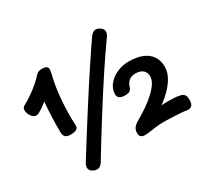

<svg xmlns="http://www.w3.org/2000/svg" viewBox="-172 -1092 1490 1395"><g transform="rotate(-30 573.0 -395.0)"><path d="M723.1 -806.3Q741.1 -833.1 762.7 -837.4Q784.3 -841.7 807.4 -824.3Q827.9 -809.9 828.8 -790.3Q829.8 -770.7 811.6 -745.7Q781.4 -703.3 746.1 -652.3Q710.8 -601.3 672.1 -542.5Q633.4 -483.7 591.3 -418.2Q549.2 -352.8 504.8 -282.3Q460.4 -211.9 414.2 -137.3Q367.9 -62.8 320.9 15.3Q305.4 41.3 284.2 46.6Q263 51.8 237.3 37Q194.9 11.8 228.1 -40.9Q284.7 -131.9 337.4 -215.6Q390.1 -299.3 438.1 -374.7Q486.1 -450 528.7 -515.4Q571.3 -580.9 607.7 -635.5Q644 -690.1 672.9 -733.5Q701.8 -776.9 723.1 -806.3ZM104 -515.8Q101 -514.8 96.5 -513.8Q92 -512.8 84 -512.8Q70.3 -512.8 57.8 -524.2Q45.2 -535.7 37.6 -552.9Q30 -570.2 30 -586Q30 -597 33.5 -605.5Q37 -614 53 -622Q84 -638 120.2 -663.5Q156.3 -689 188.3 -716.6Q220.3 -744.1 237 -763.9Q247.4 -776.1 259 -781.1Q270.6 -786 291.4 -786Q315 -786 326.6 -778.5Q338.1 -771 338.1 -754Q338.1 -743.7 331.1 -714Q314.1 -645.1 305.6 -569.6Q297.1 -494 295.7 -426.4Q294.3 -358.9 297.3 -313Q299.3 -288.1 284 -277.6Q268.7 -267 233 -267Q200.8 -267 188.3 -280.9Q175.9 -294.9 175.9 -323Q175.9 -399.1 178.4 -461.1Q180.9 -523 187.4 -581Q193.9 -639 205.9 -701L265 -639.6Q246 -620.6 217.6 -596.6Q189.1 -572.7 159.1 -550.7Q129 -528.8 104 -515.8ZM657.3 -359Q657.3 -402.9 685.9 -438.5Q714.4 -474.1 760.9 -495.6Q807.4 -517 860.1 -517Q929.1 -517 975.7 -497.5Q1022.3 -478 1046.7 -441.5Q1071 -405 1071 -354Q1071 -311.3 1049.9 -271.1Q1028.8 -230.9 992.8 -193.5Q956.9 -156.1 910.7 -121.3Q939 -124 965.1 -123.9Q991.1 -123.9 1014.8 -122.4Q1038.6 -120.9 1059.3 -116.7Q1082.9 -112.9 1094.7 -99.6Q1106.6 -86.3 1106.6 -55.6Q1106.6 -18.2 1090.7 -5.9Q1074.8 6.3 1049.1 2Q1035.1 -1 1009.6 -3Q984.1 -5 954.7 -6.5Q925.3 -8 898.8 -8.5Q872.3 -9 855.3 -9Q824.3 -9 795.3 -5Q766.3 -1 741.9 2.5Q717.6 6 697.6 6Q679.1 6 667.1 -3.4Q655.1 -12.9 655.1 -35Q655.1 -61.3 668.6 -79.4Q682.1 -97.4 713.1 -114.3Q753.2 -137.1 793.9 -164.9Q834.7 -192.7 868.7 -223.6Q902.8 -254.4 923.6 -285.8Q944.3 -317.2 944.3 -346Q944.3 -378.8 922.8 -397.9Q901.2 -417 860.3 -417Q827.2 -417 806.7 -400.7Q786.1 -384.4 775.3 -350Q771.2 -334.9 758.7 -325.5Q746.2 -316.1 717.3 -316.1Q685.3 -316.1 671.3 -327.6Q657.3 -339 657.3 -359Z"/></g></svg>

Font: Playpen Sans Arabic
Style: Regular
Weight: 400
Designer: Azza Alameddine, Laura Meseguer, Veronika Burian, José Scaglione
Foundry: TypeTogether
Version: Version 2.000